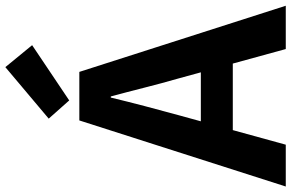

<svg xmlns="http://www.w3.org/2000/svg" viewBox="-202 -848 1046 689"><g transform="rotate(-90 320.5 -503.0)"><path d="M-3.8 0 233.3 -740.8H407.5L644.9 0H489.5L383.7 -385.9Q366.9 -444.1 351.2 -506.3Q335.5 -568.5 319.4 -627.9H315.4Q300.9 -567.7 284.7 -505.9Q268.5 -444.1 252.5 -385.9L146.3 0ZM143.3 -190.1V-304.8H495.4V-190.1ZM305.1 -777.1 239.8 -850.7 424.6 -1006.3 503.4 -910.2Z"/></g></svg>

Font: Shanggu Sans SC VF
Style: Regular
Weight: 250
Designer: GuiWonder
Version: Version 1.021